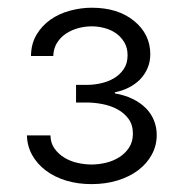

<svg xmlns="http://www.w3.org/2000/svg" viewBox="-20 -825 464 487"><path d="M48.3 -481.5H108Q108.3 -462 118.4 -448Q128.6 -433.9 143.6 -424.9Q158.7 -415.8 177 -411.8Q195.3 -407.7 212 -407.7Q229.8 -407.7 248.4 -412.1Q267 -416.5 282.3 -426.1Q297.6 -435.7 307.4 -450.6Q317.1 -465.6 317.1 -486.2Q317.1 -508.5 305.8 -523.8Q294.4 -539.1 277.2 -548.1Q259.9 -557.2 239.3 -561.1Q218.8 -565 200.6 -565H172.9V-609.7H200.6Q218 -609.7 236.3 -613.8Q254.6 -617.9 269.5 -626.8Q284.4 -635.7 294 -650Q303.6 -664.4 303.6 -684.7Q303.6 -703.5 295.6 -717.2Q287.6 -730.8 274.9 -740.1Q262.1 -749.3 245.7 -753.7Q229.4 -758.2 212.7 -758.2Q195.7 -758.2 178.4 -753.6Q161.2 -748.9 147.4 -739.7Q133.5 -730.5 124.6 -716.3Q115.8 -702.1 115.1 -682.9H58.6Q58.9 -713.8 72.6 -736.9Q86.3 -759.9 108.1 -775.2Q130 -790.5 157.5 -797.9Q185 -805.4 212.7 -805.4Q279.1 -805.4 320 -772Q361.2 -738.3 361.2 -687.5Q361.2 -668 354 -651.6Q346.9 -635.3 334.7 -623Q322.4 -610.8 306.1 -602.6Q289.8 -594.5 271.3 -590.9V-588.1Q296.5 -583.8 316.2 -574.2Q335.9 -564.6 349.6 -551Q363.3 -537.3 370.4 -519.9Q377.5 -502.5 377.5 -482.6Q377.5 -456 365.2 -433.2Q353 -410.5 331 -393.6Q308.9 -376.8 278.6 -367.4Q248.2 -358 212 -358Q177.2 -358 147.5 -367Q117.9 -376.1 96.1 -392.6Q74.2 -409.1 61.6 -431.8Q49 -454.5 48.3 -481.5Z"/></svg>

Font: Inter P Light
Style: Regular
Weight: 300
Designer: Rasmus Andersson
Foundry: rsms
Version: Version 3.018;git-588b23468